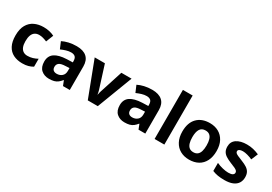

<svg xmlns="http://www.w3.org/2000/svg" viewBox="29 -1663 3653 2576"><g transform="rotate(30 1855.0 -375.0)"><path d="M311 10Q232 10 172.5 -19.5Q113 -49 80 -111.5Q47 -174 47 -270Q47 -371 83 -434Q119 -497 181 -526.5Q243 -556 322 -556Q370 -556 412.5 -546Q455 -536 488 -519L443 -405Q413 -418 382.5 -426.5Q352 -435 322 -435Q283 -435 256 -417Q229 -399 215 -362.5Q201 -326 201 -271Q201 -217 215 -182Q229 -147 256 -129.5Q283 -112 320 -112Q363 -112 401 -123.5Q439 -135 473 -154V-31Q441 -12 402.5 -1Q364 10 311 10Z M833 -556Q936 -556 990 -507.5Q1044 -459 1044 -364V0H939L910 -74H906Q883 -45 858.5 -26Q834 -7 802 1.5Q770 10 724 10Q652 10 604 -32Q556 -74 556 -161Q556 -247 618 -290Q680 -333 803 -338L894 -341V-358Q894 -407 872 -426.5Q850 -446 810 -446Q773 -446 734 -434Q695 -422 657 -405L613 -508Q656 -530 711.5 -543Q767 -556 833 -556ZM837 -250Q766 -248 738 -227Q710 -206 710 -168Q710 -133 729.5 -116.5Q749 -100 781 -100Q829 -100 861.5 -128Q894 -156 894 -208V-253Z M1323 0 1115 -546H1273L1375 -224Q1379 -213 1383.5 -197Q1388 -181 1392 -164Q1396 -147 1397 -134H1400Q1402 -147 1406 -163.5Q1410 -180 1415 -196Q1420 -212 1424 -223L1528 -546H1686L1478 0Z M2003 -556Q2106 -556 2160 -507.5Q2214 -459 2214 -364V0H2109L2080 -74H2076Q2053 -45 2028.5 -26Q2004 -7 1972 1.5Q1940 10 1894 10Q1822 10 1774 -32Q1726 -74 1726 -161Q1726 -247 1788 -290Q1850 -333 1973 -338L2064 -341V-358Q2064 -407 2042 -426.5Q2020 -446 1980 -446Q1943 -446 1904 -434Q1865 -422 1827 -405L1783 -508Q1826 -530 1881.5 -543Q1937 -556 2003 -556ZM2007 -250Q1936 -248 1908 -227Q1880 -206 1880 -168Q1880 -133 1899.5 -116.5Q1919 -100 1951 -100Q1999 -100 2031.5 -128Q2064 -156 2064 -208V-253Z M2509 0H2358V-760H2509Z M3160 -274Q3160 -184 3127.5 -120Q3095 -56 3035.5 -23Q2976 10 2894 10Q2817 10 2757.5 -23Q2698 -56 2664 -120Q2630 -184 2630 -274Q2630 -410 2701.5 -483Q2773 -556 2897 -556Q2974 -556 3033 -523.5Q3092 -491 3126 -428Q3160 -365 3160 -274ZM2784 -275Q2784 -221 2795.5 -183Q2807 -145 2831.5 -125Q2856 -105 2896 -105Q2935 -105 2959.5 -125Q2984 -145 2995 -183Q3006 -221 3006 -274Q3006 -328 2994.5 -365Q2983 -402 2959 -421.5Q2935 -441 2895 -441Q2836 -441 2810 -398Q2784 -355 2784 -275Z M3668 -161Q3668 -109 3643.5 -70.5Q3619 -32 3569 -11Q3519 10 3442 10Q3384 10 3340 2.5Q3296 -5 3255 -22V-147Q3299 -126 3350 -114Q3401 -102 3438 -102Q3484 -102 3504.5 -115Q3525 -128 3525 -150Q3525 -165 3515 -177Q3505 -189 3478 -202Q3451 -215 3402 -234Q3353 -254 3320 -275.5Q3287 -297 3270.5 -327Q3254 -357 3254 -402Q3254 -477 3313.5 -516.5Q3373 -556 3471 -556Q3524 -556 3569.5 -545Q3615 -534 3661 -514L3618 -411Q3580 -428 3540 -439Q3500 -450 3469 -450Q3435 -450 3416 -439.5Q3397 -429 3397 -410Q3397 -396 3407.5 -385Q3418 -374 3444.5 -362Q3471 -350 3519 -331Q3568 -312 3601 -290.5Q3634 -269 3651 -238.5Q3668 -208 3668 -161Z"/></g></svg>

Font: Noto Sans Cherokee
Style: Regular
Weight: 400
Designer: Monotype Design Team
Foundry: Monotype Imaging Inc.
Version: Version 2.001